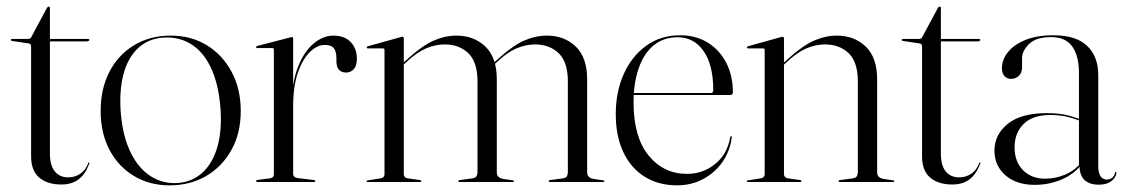

<svg xmlns="http://www.w3.org/2000/svg" viewBox="-20 -547 3388 577"><path d="M66 -416.5 16 -424Q14 -424.5 13.2 -425.2Q12.5 -426 12.5 -427.5Q12.5 -428.5 13.2 -429.2Q14 -430 15 -430H63Q68 -430 70.5 -431.5Q73 -433 74.5 -436.5L121 -523Q122.5 -525 123.5 -526Q124.5 -527 126.5 -527Q128.5 -527 129.2 -526Q130 -525 130 -523V-86Q130 -49.5 144.8 -31.8Q159.5 -14 185 -14Q195.5 -14 204.5 -16.8Q213.5 -19.5 221.2 -24.8Q229 -30 235.2 -38.2Q241.5 -46.5 245.5 -57.5Q246.5 -59.5 248 -59Q249.5 -58.5 248.5 -56Q240.5 -34 228.8 -20Q217 -6 201 0.8Q185 7.5 164.5 7.5Q122.5 7.5 98 -13.2Q73.5 -34 73.5 -77V-406.5Q73.5 -410.5 72 -413.2Q70.5 -416 66 -416.5ZM108.5 -422.5 109.5 -430H244Q246.5 -430 247.5 -429.2Q248.5 -428.5 248.5 -427Q248.5 -425 246 -423.8Q243.5 -422.5 238.5 -422.5Z M493.5 -440Q554 -440 601.2 -411.2Q648.5 -382.5 676 -331.2Q703.5 -280 703.5 -213.5Q703.5 -147 675.8 -96.8Q648 -46.5 599.8 -18.2Q551.5 10 489.5 10Q429.5 10 382.5 -18.2Q335.5 -46.5 309 -96.8Q282.5 -147 282.5 -213.5Q282.5 -280.5 308.8 -331.2Q335 -382 382.8 -411Q430.5 -440 493.5 -440ZM514.5 3Q558.5 -0.5 589.2 -29Q620 -57.5 634 -108.2Q648 -159 642 -228.5Q635.5 -299.5 612.5 -346.2Q589.5 -393 553.2 -415Q517 -437 470.5 -434Q424 -430.5 393.5 -401Q363 -371.5 350.2 -320.8Q337.5 -270 343.5 -201.5Q350 -134 373.5 -87Q397 -40 433.5 -17Q470 6 514.5 3Z M857 -229.5Q857 -299 875.5 -345.8Q894 -392.5 922.5 -416.2Q951 -440 982 -440Q1015.5 -440 1034 -420.5Q1052.5 -401 1052.5 -370Q1052.5 -349.5 1043.2 -339.2Q1034 -329 1020 -329Q1007 -329 999.2 -336.8Q991.5 -344.5 991 -361.5V-374Q990.5 -394 982.5 -403Q974.5 -412 956 -412Q933.5 -412 911.8 -391.2Q890 -370.5 875.5 -329.5Q861 -288.5 861 -228.5ZM861 -430.5V-253V-24.5Q861 -19.5 864.2 -16.2Q867.5 -13 873.5 -12L923.5 -6Q926 -5.5 926.8 -4.8Q927.5 -4 927.5 -2.5Q927.5 -1.5 926.8 -0.8Q926 0 924 0H753.5Q752 0 750.8 -1Q749.5 -2 749.5 -3Q749.5 -4 750.8 -5Q752 -6 755 -6.5L791 -11Q797.5 -12 800.2 -15Q803 -18 803 -22.5V-397.5Q803 -399.5 802.2 -401Q801.5 -402.5 798.5 -402.5H752.5Q751.5 -402.5 750.5 -403.5Q749.5 -404.5 749.5 -405Q749.5 -407 750.5 -407.5Q751.5 -408 753.5 -409L850 -434Q853.5 -435 854.8 -435.2Q856 -435.5 857 -435.5Q859.5 -435.5 860.2 -434Q861 -432.5 861 -430.5Z M1193.5 -431.5V-23.5Q1193.5 -18.5 1196.5 -15.2Q1199.5 -12 1205.5 -11L1241.5 -6Q1246 -5.5 1246 -2.5Q1246 0 1242.5 0H1084.5Q1083.5 0 1082.5 -0.8Q1081.5 -1.5 1081.5 -2.5Q1081.5 -3.5 1082.5 -4Q1083.5 -4.5 1085.5 -5L1123.5 -11Q1129.5 -12 1132.5 -15.2Q1135.5 -18.5 1135.5 -23V-396.5Q1135.5 -399 1134.5 -400.2Q1133.5 -401.5 1130.5 -401.5H1085Q1084 -401.5 1083 -402.5Q1082 -403.5 1082 -404.5Q1082 -406 1083 -406.5Q1084 -407 1085.5 -408L1182.5 -435Q1186 -436 1187.2 -436.2Q1188.5 -436.5 1189.5 -436.5Q1191.5 -436.5 1192.5 -435Q1193.5 -433.5 1193.5 -431.5ZM1186.5 -347 1183.5 -350.5 1199.5 -365Q1248 -409.5 1282.8 -424.8Q1317.5 -440 1352 -440Q1404 -440 1438.5 -407.2Q1473 -374.5 1473 -308V-29Q1473 -21 1477.8 -16Q1482.5 -11 1491.5 -9.5L1521 -5Q1524.5 -5 1524.5 -2.5Q1524.5 0 1521 0H1361.5Q1357 0 1357 -2.5Q1357 -5.5 1362.5 -6L1400 -11Q1409 -12.5 1412 -17.5Q1415 -22.5 1415 -29V-302.5Q1415 -360.5 1387.5 -387Q1360 -413.5 1316 -413.5Q1288.5 -413.5 1260.8 -401.8Q1233 -390 1202.5 -361.5ZM1458.5 -347 1455 -350.5 1471.5 -365Q1519.5 -409.5 1554.5 -424.8Q1589.5 -440 1623.5 -440Q1676 -440 1710.2 -407.2Q1744.5 -374.5 1744.5 -308V-29Q1744.5 -21 1749.2 -16Q1754 -11 1763 -9.5L1792.5 -5Q1794.5 -5 1795.5 -4.2Q1796.5 -3.5 1796.5 -2.5Q1796.5 -1.5 1795.5 -0.8Q1794.5 0 1792.5 0H1633Q1629 0 1629 -2.5Q1629 -5.5 1634 -6L1671.5 -11Q1681 -12.5 1683.8 -17.5Q1686.5 -22.5 1686.5 -29V-302.5Q1686.5 -360.5 1659 -387Q1631.5 -413.5 1587.5 -413.5Q1560.5 -413.5 1532.5 -401.8Q1504.5 -390 1474.5 -361.5Z M2182.5 -269Q2182.5 -265.5 2180.2 -263.5Q2178 -261.5 2174 -261.5H1867V-267.5H2116Q2123.5 -267.5 2123.5 -275.5Q2123.5 -352.5 2094.2 -393.8Q2065 -435 2017 -435Q1974 -435 1944.5 -410.8Q1915 -386.5 1899.5 -342.2Q1884 -298 1884 -238.5Q1884 -135.5 1929 -80Q1974 -24.5 2044.5 -24.5Q2092.5 -24.5 2129 -54Q2165.5 -83.5 2174.5 -134.5Q2175 -136.5 2175.5 -137.2Q2176 -138 2176.5 -138Q2178 -138 2178.8 -137Q2179.5 -136 2179 -133.5Q2173.5 -92 2150.8 -59.8Q2128 -27.5 2092.8 -8.8Q2057.5 10 2014.5 10Q1959 10 1917.5 -15.8Q1876 -41.5 1853.2 -89.8Q1830.5 -138 1830.5 -204Q1830.5 -271 1854.5 -324.5Q1878.5 -378 1922 -409.5Q1965.5 -441 2023.5 -441Q2071.5 -441 2107.2 -418.8Q2143 -396.5 2162.8 -357.8Q2182.5 -319 2182.5 -269Z M2336 -431.5V-23.5Q2336 -18.5 2339 -15.2Q2342 -12 2348 -11L2384 -6Q2388.5 -5.5 2388.5 -2.5Q2388.5 0 2385 0H2227Q2226 0 2225 -0.8Q2224 -1.5 2224 -2.5Q2224 -3.5 2225 -4Q2226 -4.5 2228 -5L2266 -11Q2272 -12 2275 -15.2Q2278 -18.5 2278 -23V-396.5Q2278 -399 2277 -400.2Q2276 -401.5 2273 -401.5H2227.5Q2226.5 -401.5 2225.5 -402.5Q2224.5 -403.5 2224.5 -404.5Q2224.5 -406 2225.5 -406.5Q2226.5 -407 2228 -408L2325 -435Q2328.5 -436 2329.8 -436.2Q2331 -436.5 2332 -436.5Q2334 -436.5 2335 -435Q2336 -433.5 2336 -431.5ZM2329.5 -347 2326.5 -350.5 2342.5 -365Q2391 -409.5 2426 -424.8Q2461 -440 2495 -440Q2547 -440 2581.5 -407.2Q2616 -374.5 2616 -308V-29Q2616 -21 2620.8 -16Q2625.5 -11 2634.5 -9.5L2664 -5Q2666 -5 2666.8 -4.2Q2667.5 -3.5 2667.5 -2.5Q2667.5 -1.5 2666.8 -0.8Q2666 0 2664 0H2504.5Q2500 0 2500 -2.5Q2500 -5.5 2505.5 -6L2543 -11Q2552 -12.5 2555 -17.5Q2558 -22.5 2558 -29V-302.5Q2558 -360.5 2530.5 -387Q2503 -413.5 2459 -413.5Q2432 -413.5 2404 -401.8Q2376 -390 2345.5 -361.5Z M2743.5 -416.5 2693.5 -424Q2691.5 -424.5 2690.8 -425.2Q2690 -426 2690 -427.5Q2690 -428.5 2690.8 -429.2Q2691.5 -430 2692.5 -430H2740.5Q2745.5 -430 2748 -431.5Q2750.5 -433 2752 -436.5L2798.5 -523Q2800 -525 2801 -526Q2802 -527 2804 -527Q2806 -527 2806.8 -526Q2807.5 -525 2807.5 -523V-86Q2807.5 -49.5 2822.2 -31.8Q2837 -14 2862.5 -14Q2873 -14 2882 -16.8Q2891 -19.5 2898.8 -24.8Q2906.5 -30 2912.8 -38.2Q2919 -46.5 2923 -57.5Q2924 -59.5 2925.5 -59Q2927 -58.5 2926 -56Q2918 -34 2906.2 -20Q2894.5 -6 2878.5 0.8Q2862.5 7.5 2842 7.5Q2800 7.5 2775.5 -13.2Q2751 -34 2751 -77V-406.5Q2751 -410.5 2749.5 -413.2Q2748 -416 2743.5 -416.5ZM2786 -422.5 2787 -430H2921.5Q2924 -430 2925 -429.2Q2926 -428.5 2926 -427Q2926 -425 2923.5 -423.8Q2921 -422.5 2916 -422.5Z M3224.5 -46.5V-48.5L3222.5 -47V-326.5Q3222.5 -380 3202 -407.8Q3181.5 -435.5 3139 -435.5Q3093.5 -435.5 3072.5 -414.8Q3051.5 -394 3051.5 -372.5V-344.5Q3051.5 -328 3041.8 -319Q3032 -310 3018 -310Q3006.5 -310 2998.8 -318.2Q2991 -326.5 2991 -342.5Q2991 -367.5 3008.8 -390Q3026.5 -412.5 3061.2 -426.8Q3096 -441 3145.5 -441Q3214 -441 3247.2 -409Q3280.5 -377 3280.5 -321.5V-49.5Q3280.5 -26.5 3287.5 -17Q3294.5 -7.5 3305.5 -7.5Q3315.5 -7.5 3322.5 -12.8Q3329.5 -18 3330.5 -28Q3331 -29 3331.8 -29.8Q3332.5 -30.5 3333 -30.5Q3334 -30.5 3334.5 -29.8Q3335 -29 3335 -28Q3335 -20.5 3329.2 -12.2Q3323.5 -4 3312 2Q3300.5 8 3282 8Q3254 8 3239.2 -6.2Q3224.5 -20.5 3224.5 -46.5ZM2968.5 -94.5Q2968.5 -142.5 3008.5 -174.8Q3048.5 -207 3125.5 -207Q3164.5 -207 3191.2 -199.8Q3218 -192.5 3240.5 -182.5L3238 -179Q3216 -188.5 3191.2 -195Q3166.5 -201.5 3136.5 -201.5Q3083.5 -201.5 3056.2 -174.5Q3029 -147.5 3029 -104.5Q3029 -61.5 3054.2 -35.8Q3079.5 -10 3121 -10Q3151 -10 3179.8 -21.8Q3208.5 -33.5 3228.5 -57.5L3232 -55Q3209 -24 3171 -7.8Q3133 8.5 3089.5 8.5Q3034.5 8.5 3001.5 -20.2Q2968.5 -49 2968.5 -94.5Z"/></svg>

Font: Fraunces 120pt Light
Style: Regular
Weight: 300
Version: Version 1.000;[b76b70a41]